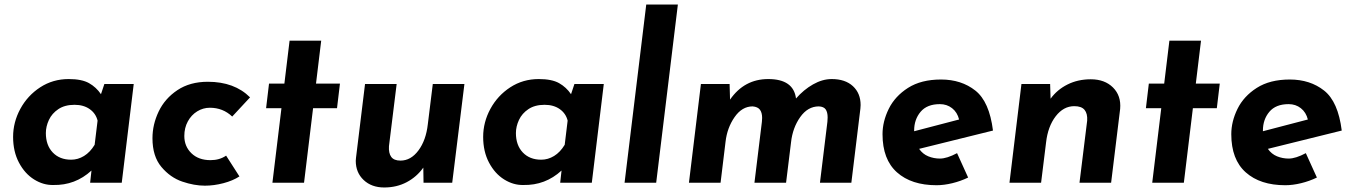

<svg xmlns="http://www.w3.org/2000/svg" viewBox="-20 -809 5987 850"><path d="M572 -437 519 0H379L385 -54Q313 12 216 10Q172 11 131 -14.5Q90 -40 64 -89Q38 -138 38 -203Q38 -268 70 -327Q102 -386 158 -422.5Q214 -459 284 -459Q342 -459 374 -441Q406 -423 427 -392L442 -437ZM412 -275Q404 -307 377 -326Q350 -345 310 -345Q267 -345 238.5 -326Q210 -307 196.5 -278Q183 -249 183 -220Q183 -166 213.5 -134Q244 -102 295 -102Q325 -102 352 -118.5Q379 -135 399 -168Z M887 13Q840 13 787 -5Q734 -23 694.5 -70Q655 -117 655 -197Q655 -258 682.5 -315.5Q710 -373 765.5 -410Q821 -447 900 -447Q1018 -447 1087 -378L1008 -293Q967 -332 909 -332Q879 -332 853 -316Q827 -300 811.5 -271.5Q796 -243 796 -207Q796 -161 827.5 -130.5Q859 -100 912 -100Q952 -100 981 -120L1040 -28Q1011 -9 969 2Q927 13 887 13Z M1402 -629 1379 -439H1485L1472 -330H1366L1326 0H1186L1226 -330H1158L1171 -439H1239L1262 -629Z M2036 -437 1982 0H1855L1854 -67Q1825 -26 1780.5 -2.5Q1736 21 1681 21Q1625 21 1590 -12Q1555 -45 1555 -97L1556 -110L1596 -437H1736L1702 -162Q1700 -131 1712 -114.5Q1724 -98 1753 -98Q1799 -98 1832.5 -143Q1866 -188 1874 -259L1896 -437Z M2653 -437 2600 0H2460L2466 -54Q2394 12 2297 10Q2253 11 2212 -14.5Q2171 -40 2145 -89Q2119 -138 2119 -203Q2119 -268 2151 -327Q2183 -386 2239 -422.5Q2295 -459 2365 -459Q2423 -459 2455 -441Q2487 -423 2508 -392L2523 -437ZM2493 -275Q2485 -307 2458 -326Q2431 -345 2391 -345Q2348 -345 2319.5 -326Q2291 -307 2277.5 -278Q2264 -249 2264 -220Q2264 -166 2294.5 -134Q2325 -102 2376 -102Q2406 -102 2433 -118.5Q2460 -135 2480 -168Z M2981 -789 2885 0H2745L2841 -789Z M3790 -344Q3790 -334 3789 -328L3749 0H3610L3643 -270Q3644 -277 3644 -289Q3644 -312 3635.5 -324.5Q3627 -337 3605 -338Q3556 -338 3522.5 -290.5Q3489 -243 3482 -179L3460 0H3320L3353 -270L3354 -287Q3354 -310 3344.5 -323Q3335 -336 3312 -338Q3265 -338 3232 -290.5Q3199 -243 3192 -181L3170 0H3030L3083 -437H3210L3212 -368Q3275 -459 3381 -459Q3493 -459 3504 -373Q3538 -412 3579.5 -435.5Q3621 -459 3662 -459Q3722 -459 3756 -427.5Q3790 -396 3790 -344Z M4217 -131 4266 -23Q4233 -7 4196 2Q4159 11 4126 11Q4015 11 3951 -46Q3887 -103 3887 -215Q3887 -271 3914.5 -327Q3942 -383 4000 -420Q4058 -457 4146 -457Q4236 -457 4298 -408Q4360 -359 4376 -231L4049 -150Q4065 -127 4089.5 -117Q4114 -107 4141 -107Q4172 -107 4217 -131ZM4027 -231V-228L4226 -280Q4218 -312 4195 -330Q4172 -348 4141 -348Q4084 -348 4055.5 -314Q4027 -280 4027 -231Z M4939 -327 4899 0H4759L4793 -275Q4795 -306 4781.5 -322.5Q4768 -339 4736 -339Q4688 -339 4653.5 -294Q4619 -249 4611 -178L4589 0H4449L4502 -437H4629L4631 -372Q4660 -412 4706 -435Q4752 -458 4809 -458Q4871 -458 4907.5 -421.5Q4944 -385 4939 -327Z M5297 -629 5274 -439H5380L5367 -330H5261L5221 0H5081L5121 -330H5053L5066 -439H5134L5157 -629Z M5761 -131 5810 -23Q5777 -7 5740 2Q5703 11 5670 11Q5559 11 5495 -46Q5431 -103 5431 -215Q5431 -271 5458.5 -327Q5486 -383 5544 -420Q5602 -457 5690 -457Q5780 -457 5842 -408Q5904 -359 5920 -231L5593 -150Q5609 -127 5633.5 -117Q5658 -107 5685 -107Q5716 -107 5761 -131ZM5571 -231V-228L5770 -280Q5762 -312 5739 -330Q5716 -348 5685 -348Q5628 -348 5599.5 -314Q5571 -280 5571 -231Z"/></svg>

Font: Josefin Sans
Style: Bold Italic
Weight: 700
Italic angle: -7°
Designer: Santiago Orozco
Foundry: Typemade
Version: Version 2.000